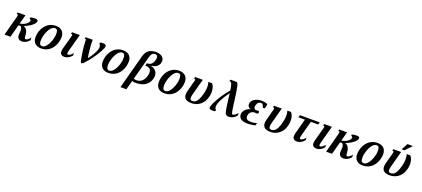

<svg xmlns="http://www.w3.org/2000/svg" viewBox="60 -2231 8644 3933"><g transform="rotate(20 4381.5 -264.5)"><path d="M92.8 -433.6Q95.2 -443.8 96.7 -451.4Q98.1 -459 98.1 -464.4Q98.1 -474.6 93.5 -478.3Q88.9 -481.9 80.1 -481.9H66.4L76.2 -518.6H245.1L190.9 -317.4Q220.7 -322.8 252.2 -333.7Q283.7 -344.7 310.3 -360.8Q336.9 -377 356.2 -397.7Q375.5 -418.5 380.9 -442.9Q381.3 -444.8 381.3 -448.7Q381.3 -458 375.7 -464.4Q370.1 -470.7 363.3 -475.8Q356.4 -481 350.8 -485.8Q345.2 -490.7 345.2 -497.6Q345.7 -504.9 355.7 -510Q365.7 -515.1 381.3 -518.3Q397 -521.5 416.5 -522.9Q436 -524.4 456.1 -524.4Q466.8 -524.4 477.8 -523.2Q488.8 -522 497.8 -518.3Q506.8 -514.6 512.5 -507.8Q518.1 -501 518.1 -489.7Q518.1 -466.3 499.3 -440.2Q480.5 -414.1 448.5 -388.7Q416.5 -363.3 374.3 -340.3Q332 -317.4 285.2 -300.8Q321.8 -286.6 341.8 -263.7Q361.8 -240.7 371.6 -212.6Q381.3 -184.6 384 -153.8Q386.7 -123 389.2 -93.8Q390.6 -73.7 397.7 -65.9Q404.8 -58.1 418.5 -58.1Q425.8 -58.1 437.7 -63.7Q449.7 -69.3 463.6 -79.1Q477.5 -88.9 491.7 -102.8Q505.9 -116.7 517.1 -133.3V-77.1Q502.4 -56.6 483.4 -40.3Q464.4 -23.9 443.4 -12.7Q422.4 -1.5 400.1 4.6Q377.9 10.7 356.9 10.7Q336.4 10.7 317.9 4.9Q299.3 -1 284.9 -13.2Q270.5 -25.4 262.2 -44.4Q253.9 -63.5 253.9 -89.8Q253.9 -100.1 254.9 -113Q255.9 -126 256.8 -140.1Q257.8 -154.3 258.8 -168.7Q259.8 -183.1 259.8 -195.8Q259.8 -206.5 257.8 -218.8Q255.9 -231 251.2 -242.7Q246.6 -254.4 239.3 -264.6Q231.9 -274.9 221.7 -281.2Q200.2 -275.9 179.2 -272.5L106.4 0H-22.5Z M968.3 -374Q968.3 -390.6 967 -409.2Q965.8 -427.7 959.5 -443.1Q953.1 -458.5 939.9 -468.5Q926.8 -478.5 903.3 -478.5Q878.9 -478.5 855.5 -463.1Q832 -447.8 811.3 -421.6Q790.5 -395.5 773.2 -361.6Q755.9 -327.6 743.4 -290.5Q731 -253.4 723.9 -215.6Q716.8 -177.7 716.8 -144.5Q716.8 -127.4 717.8 -109.1Q718.8 -90.8 725.1 -75.4Q731.4 -60.1 744.4 -50Q757.3 -40 781.7 -40Q806.2 -40 829.3 -55.4Q852.5 -70.8 873.3 -96.9Q894 -123 911.6 -157Q929.2 -190.9 941.7 -228Q954.1 -265.1 961.2 -302.7Q968.3 -340.3 968.3 -374ZM778.3 10.7Q735.4 10.7 700.7 -0.7Q666 -12.2 641.8 -34.9Q617.7 -57.6 604.5 -91.3Q591.3 -125 591.3 -168.9Q591.3 -208 599.9 -250Q608.4 -292 625.5 -332Q642.6 -372.1 668.7 -408Q694.8 -443.8 729.7 -470.7Q764.6 -497.6 808.8 -513.4Q853 -529.3 906.7 -529.3Q949.7 -529.3 984.4 -517.8Q1019 -506.3 1043.2 -483.6Q1067.4 -460.9 1080.6 -427.2Q1093.8 -393.6 1093.8 -349.6Q1093.8 -310.5 1085.2 -268.6Q1076.7 -226.6 1059.6 -186.5Q1042.5 -146.5 1016.4 -110.6Q990.2 -74.7 955.3 -47.9Q920.4 -21 876.2 -5.1Q832 10.7 778.3 10.7Z M1277.8 -433.6Q1283.2 -454.1 1283.2 -463.9Q1283.2 -474.6 1278.3 -478.3Q1273.4 -481.9 1264.6 -481.9H1251L1260.7 -518.6H1430.2L1332 -157.2Q1323.7 -126.5 1320.8 -109.6Q1317.9 -92.8 1317.9 -85.9Q1317.9 -71.3 1324.2 -64.9Q1330.6 -58.6 1340.8 -58.6Q1352.1 -58.6 1365.7 -65.2Q1379.4 -71.8 1393.6 -82.3Q1407.7 -92.8 1420.7 -106.2Q1433.6 -119.6 1443.4 -133.3V-77.1Q1427.2 -55.7 1407.7 -39.3Q1388.2 -22.9 1367.2 -12Q1346.2 -1 1324.7 4.9Q1303.2 10.7 1283.2 10.7Q1265.6 10.7 1248.5 6.1Q1231.4 1.5 1218 -8.3Q1204.6 -18.1 1196.5 -33.2Q1188.5 -48.3 1188.5 -68.8Q1188.5 -89.8 1190.9 -106.9Q1193.4 -124 1198.7 -143.6Z M1579.6 -467.3Q1579.6 -475.6 1575.4 -478.8Q1571.3 -481.9 1564 -481.9H1548.3L1558.1 -518.6H1710Q1710 -466.3 1713.1 -413.1Q1716.3 -359.9 1721.4 -310.3Q1726.6 -260.7 1732.4 -218Q1738.3 -175.3 1744.1 -144Q1745.1 -138.2 1750.5 -138.2Q1755.4 -138.2 1758.3 -143.1Q1830.6 -240.2 1863 -309.3Q1895.5 -378.4 1895.5 -421.9Q1895.5 -443.4 1891.1 -455.1Q1886.7 -466.8 1881.1 -473.9Q1875.5 -481 1871.1 -485.6Q1866.7 -490.2 1866.7 -497.6Q1867.2 -504.9 1869.6 -510Q1872.1 -515.1 1878.7 -518.3Q1885.3 -521.5 1897 -522.9Q1908.7 -524.4 1928.7 -524.4Q1939.5 -524.4 1952.9 -522.9Q1966.3 -521.5 1978 -517.6Q1989.7 -513.7 1997.6 -505.9Q2005.4 -498 2005.4 -485.8Q2005.4 -465.8 1992.4 -433.1Q1979.5 -400.4 1957.3 -359.4Q1935.1 -318.4 1905 -272Q1875 -225.6 1840.6 -179Q1806.2 -132.3 1769.3 -87.6Q1732.4 -43 1696.3 -5.9Q1690.9 -0.5 1681.4 5.1Q1671.9 10.7 1661.6 10.7Q1650.4 10.7 1644.8 4.4Q1639.2 -2 1637.7 -7.3Q1629.9 -39.6 1622.6 -77.4Q1615.2 -115.2 1608.6 -156.2Q1602.1 -197.3 1596.9 -239.3Q1591.8 -281.2 1587.9 -321.8Q1584 -362.3 1581.8 -399.4Q1579.6 -436.5 1579.6 -467.3Z M2433.6 -374Q2433.6 -390.6 2432.4 -409.2Q2431.2 -427.7 2424.8 -443.1Q2418.5 -458.5 2405.3 -468.5Q2392.1 -478.5 2368.7 -478.5Q2344.2 -478.5 2320.8 -463.1Q2297.4 -447.8 2276.6 -421.6Q2255.9 -395.5 2238.5 -361.6Q2221.2 -327.6 2208.7 -290.5Q2196.3 -253.4 2189.2 -215.6Q2182.1 -177.7 2182.1 -144.5Q2182.1 -127.4 2183.1 -109.1Q2184.1 -90.8 2190.4 -75.4Q2196.8 -60.1 2209.7 -50Q2222.7 -40 2247.1 -40Q2271.5 -40 2294.7 -55.4Q2317.9 -70.8 2338.6 -96.9Q2359.4 -123 2377 -157Q2394.5 -190.9 2407 -228Q2419.4 -265.1 2426.5 -302.7Q2433.6 -340.3 2433.6 -374ZM2243.7 10.7Q2200.7 10.7 2166 -0.7Q2131.3 -12.2 2107.2 -34.9Q2083 -57.6 2069.8 -91.3Q2056.6 -125 2056.6 -168.9Q2056.6 -208 2065.2 -250Q2073.7 -292 2090.8 -332Q2107.9 -372.1 2134 -408Q2160.2 -443.8 2195.1 -470.7Q2230 -497.6 2274.2 -513.4Q2318.4 -529.3 2372.1 -529.3Q2415 -529.3 2449.7 -517.8Q2484.4 -506.3 2508.5 -483.6Q2532.7 -460.9 2545.9 -427.2Q2559.1 -393.6 2559.1 -349.6Q2559.1 -310.5 2550.5 -268.6Q2542 -226.6 2524.9 -186.5Q2507.8 -146.5 2481.7 -110.6Q2455.6 -74.7 2420.7 -47.9Q2385.7 -21 2341.6 -5.1Q2297.4 10.7 2243.7 10.7Z M2775.9 -544.9Q2788.6 -592.8 2809.8 -627.2Q2831.1 -661.6 2861.1 -683.6Q2891.1 -705.6 2930.4 -716.1Q2969.7 -726.6 3018.1 -726.6Q3055.2 -726.6 3087.9 -718Q3120.6 -709.5 3145 -692.9Q3169.4 -676.3 3183.3 -651.9Q3197.3 -627.4 3197.3 -595.7Q3197.3 -561.5 3186.5 -535.6Q3175.8 -509.8 3158.4 -490.7Q3141.1 -471.7 3119.1 -458.7Q3097.2 -445.8 3074.7 -438Q3052.2 -430.2 3031.5 -426.5Q3010.7 -422.9 2995.6 -422.4Q3025.4 -420.9 3054.9 -410.6Q3084.5 -400.4 3108.2 -380.1Q3131.8 -359.9 3146.7 -329.6Q3161.6 -299.3 3161.6 -258.3Q3161.6 -227.1 3152.3 -191.9Q3136.7 -134.3 3105 -95.5Q3073.2 -56.6 3031.5 -33Q2989.7 -9.3 2940.7 0.7Q2891.6 10.7 2841.8 10.7Q2821.3 10.7 2798.8 7.8Q2776.4 4.9 2759.3 -0.5L2706.1 198.7H2576.7ZM2840.3 -46.4Q2871.1 -46.4 2899.4 -56.6Q2927.7 -66.9 2951.7 -87.4Q2975.6 -107.9 2994.1 -139.2Q3012.7 -170.4 3023.9 -212.4Q3029.3 -232.4 3032 -250.2Q3034.7 -268.1 3034.7 -284.2Q3034.7 -309.1 3027.6 -328.6Q3020.5 -348.1 3004.6 -361.8Q2988.8 -375.5 2963.9 -382.8Q2939 -390.1 2903.8 -390.1L2918.9 -445.8Q2939 -445.8 2960.2 -449.5Q2981.4 -453.1 3001.5 -465.8Q3021.5 -478.5 3038.3 -503.2Q3055.2 -527.8 3066.4 -570.3Q3070.3 -584.5 3071.8 -596.2Q3073.2 -607.9 3073.2 -617.7Q3073.2 -634.8 3068.8 -646.7Q3064.5 -658.7 3056.6 -666Q3048.8 -673.3 3038.8 -676.8Q3028.8 -680.2 3017.1 -680.2Q2994.1 -680.2 2977.5 -672.6Q2960.9 -665 2948.7 -650.9Q2936.5 -636.7 2927.7 -616Q2918.9 -595.2 2911.6 -568.4L2774.4 -55.7Q2788.6 -49.3 2806.4 -47.9Q2824.2 -46.4 2840.3 -46.4Z M3655.8 -374Q3655.8 -390.6 3654.5 -409.2Q3653.3 -427.7 3647 -443.1Q3640.6 -458.5 3627.4 -468.5Q3614.3 -478.5 3590.8 -478.5Q3566.4 -478.5 3543 -463.1Q3519.5 -447.8 3498.8 -421.6Q3478 -395.5 3460.7 -361.6Q3443.4 -327.6 3430.9 -290.5Q3418.5 -253.4 3411.4 -215.6Q3404.3 -177.7 3404.3 -144.5Q3404.3 -127.4 3405.3 -109.1Q3406.2 -90.8 3412.6 -75.4Q3418.9 -60.1 3431.9 -50Q3444.8 -40 3469.2 -40Q3493.7 -40 3516.8 -55.4Q3540 -70.8 3560.8 -96.9Q3581.5 -123 3599.1 -157Q3616.7 -190.9 3629.2 -228Q3641.6 -265.1 3648.7 -302.7Q3655.8 -340.3 3655.8 -374ZM3465.8 10.7Q3422.9 10.7 3388.2 -0.7Q3353.5 -12.2 3329.3 -34.9Q3305.2 -57.6 3292 -91.3Q3278.8 -125 3278.8 -168.9Q3278.8 -208 3287.4 -250Q3295.9 -292 3313 -332Q3330.1 -372.1 3356.2 -408Q3382.3 -443.8 3417.2 -470.7Q3452.1 -497.6 3496.3 -513.4Q3540.5 -529.3 3594.2 -529.3Q3637.2 -529.3 3671.9 -517.8Q3706.5 -506.3 3730.7 -483.6Q3754.9 -460.9 3768.1 -427.2Q3781.2 -393.6 3781.2 -349.6Q3781.2 -310.5 3772.7 -268.6Q3764.2 -226.6 3747.1 -186.5Q3730 -146.5 3703.9 -110.6Q3677.7 -74.7 3642.8 -47.9Q3607.9 -21 3563.7 -5.1Q3519.5 10.7 3465.8 10.7Z M3958.5 -433.6Q3960.9 -443.8 3962.4 -451.4Q3963.9 -459 3963.9 -464.4Q3963.9 -474.6 3959.2 -478.3Q3954.6 -481.9 3945.8 -481.9H3932.1L3941.9 -518.6H4110.8L4018.1 -173.3Q4012.2 -151.4 4008.3 -130.9Q4004.4 -110.4 4004.4 -93.3Q4004.4 -68.4 4015.6 -53Q4026.9 -37.6 4056.6 -37.6Q4085.4 -37.6 4109.6 -49.3Q4133.8 -61 4153.8 -86.4Q4173.8 -111.8 4190.9 -151.6Q4208 -191.4 4223.1 -247.6Q4227.1 -261.7 4231.4 -280.5Q4235.8 -299.3 4239.7 -320.8Q4243.7 -342.3 4246.1 -366.2Q4248.5 -390.1 4248.5 -414.6Q4248.5 -441.4 4244.6 -467.5Q4240.7 -493.7 4231.9 -518.6H4310.5Q4337.4 -493.2 4352.8 -447.8Q4368.2 -402.3 4368.2 -344.7Q4368.2 -318.4 4364.7 -291Q4361.3 -263.7 4353.5 -235.4Q4334.5 -164.1 4300.5 -116.7Q4266.6 -69.3 4225.1 -41Q4183.6 -12.7 4138.7 -1Q4093.8 10.7 4052.2 10.7Q3883.8 10.7 3883.8 -121.6Q3883.8 -155.8 3894.5 -195.8Z M4645 -715.8H4777.3Q4789.1 -715.8 4799.3 -697.3Q4809.6 -678.7 4819.8 -636.7Q4830.1 -594.7 4840.6 -526.9Q4851.1 -459 4863.8 -360.4Q4871.6 -299.3 4877.7 -252Q4883.8 -204.6 4889.4 -169.2Q4895 -133.8 4900.1 -109.9Q4905.3 -85.9 4911.1 -71.3Q4916 -58.1 4931.2 -58.1Q4940.4 -58.1 4952.9 -63.5Q4965.3 -68.8 4979 -78.6Q4992.7 -88.4 5006.8 -102.3Q5021 -116.2 5034.2 -133.3V-77.1Q5009.3 -46.9 4985.4 -29.3Q4961.4 -11.7 4939.2 -2.9Q4917 5.9 4896.7 8.3Q4876.5 10.7 4858.9 10.7Q4834 10.7 4815.7 -0.2Q4797.4 -11.2 4788.6 -32.7Q4780.3 -51.8 4773.7 -82.8Q4767.1 -113.8 4761 -154.1Q4754.9 -194.3 4748.8 -243.2Q4742.7 -292 4735.8 -347.2L4723.1 -448.2Q4678.7 -391.1 4645.8 -338.4Q4612.8 -285.6 4590.8 -240.2Q4568.8 -194.8 4558.1 -158.2Q4547.4 -121.6 4547.4 -96.7Q4547.4 -75.2 4551.8 -63.5Q4556.2 -51.8 4561.8 -44.7Q4567.4 -37.6 4571.8 -33Q4576.2 -28.3 4576.2 -21Q4575.7 -13.7 4573.2 -8.5Q4570.8 -3.4 4564.2 -0.2Q4557.6 2.9 4545.7 4.4Q4533.7 5.9 4514.2 5.9Q4502.9 5.9 4489.7 4.4Q4476.6 2.9 4464.8 -1Q4453.1 -4.9 4445.3 -12.5Q4437.5 -20 4437.5 -32.7Q4437.5 -51.3 4448.5 -82.8Q4459.5 -114.3 4479 -154.1Q4498.5 -193.8 4525.1 -239.5Q4551.8 -285.2 4582.5 -331.5Q4613.3 -377.9 4647 -422.9Q4680.7 -467.8 4714.8 -506.3Q4707.5 -552.7 4700.7 -585.7Q4693.8 -618.7 4686 -639.4Q4678.2 -660.2 4668.7 -669.7Q4659.2 -679.2 4647.5 -679.2H4629.4Z M5393.1 -481.9Q5363.3 -481.9 5339.8 -462.6Q5316.4 -443.4 5303.7 -395.5Q5298.8 -377.4 5298.8 -362.8Q5298.8 -346.2 5304.2 -335.4Q5309.6 -324.7 5318.1 -318.4Q5326.7 -312 5336.7 -309.6Q5346.7 -307.1 5356 -307.1Q5362.8 -308.6 5370.8 -309.8Q5378.9 -311 5386.7 -311Q5400.4 -311 5410.4 -304.7Q5420.4 -298.3 5420.4 -286.1Q5420.4 -275.4 5416 -268.1Q5411.6 -260.7 5404.8 -256.3Q5397.9 -252 5389.6 -250Q5381.3 -248 5373.5 -248Q5365.7 -248 5357.9 -249.3Q5350.1 -250.5 5342.8 -252.9Q5314 -252.9 5290.8 -243.2Q5267.6 -233.4 5251.2 -216.3Q5234.9 -199.2 5225.8 -176.5Q5216.8 -153.8 5216.8 -127.4Q5216.8 -103 5225.8 -87.4Q5234.9 -71.8 5250.7 -62.3Q5266.6 -52.7 5288.1 -49.1Q5309.6 -45.4 5334.5 -45.4Q5371.1 -45.4 5402.1 -51.3Q5433.1 -57.1 5458 -65.4L5443.4 -11.2Q5430.7 -6.8 5411.4 -2.9Q5392.1 1 5369.4 3.9Q5346.7 6.8 5322.5 8.8Q5298.3 10.7 5275.9 10.7Q5225.1 10.7 5188.5 1Q5151.9 -8.8 5128.4 -25.9Q5105 -43 5094 -66.9Q5083 -90.8 5083 -118.7Q5083 -141.1 5089.4 -163.6Q5093.8 -179.7 5106.4 -199.2Q5119.1 -218.8 5138.7 -236.3Q5158.2 -253.9 5184.1 -267.6Q5210 -281.2 5241.2 -285.6Q5227.1 -289.1 5213.9 -296.4Q5200.7 -303.7 5190.7 -314.7Q5180.7 -325.7 5174.6 -340.3Q5168.5 -355 5168.5 -374Q5168.5 -404.3 5183.8 -432.4Q5199.2 -460.4 5228.5 -481.9Q5257.8 -503.4 5299.8 -516.4Q5341.8 -529.3 5395.5 -529.3Q5414.1 -529.3 5436.8 -526.4Q5459.5 -523.4 5479.2 -518.3Q5499 -513.2 5512.2 -506.1Q5525.4 -499 5525.4 -490.2Q5525.4 -488.3 5524.9 -486.8L5511.7 -433.1Q5507.8 -416 5502.2 -407.7Q5496.6 -399.4 5481.4 -399.4Q5469.7 -399.4 5463.9 -405.5Q5458 -411.6 5454.1 -420.9Q5450.2 -430.2 5447 -440.7Q5443.8 -451.2 5438 -460.4Q5432.1 -469.7 5421.6 -475.8Q5411.1 -481.9 5393.1 -481.9Z M5680.2 -433.6Q5682.6 -443.8 5684.1 -451.4Q5685.5 -459 5685.5 -464.4Q5685.5 -474.6 5680.9 -478.3Q5676.3 -481.9 5667.5 -481.9H5653.8L5663.6 -518.6H5832.5L5739.7 -173.3Q5733.9 -151.4 5730 -130.9Q5726.1 -110.4 5726.1 -93.3Q5726.1 -68.4 5737.3 -53Q5748.5 -37.6 5778.3 -37.6Q5807.1 -37.6 5831.3 -49.3Q5855.5 -61 5875.5 -86.4Q5895.5 -111.8 5912.6 -151.6Q5929.7 -191.4 5944.8 -247.6Q5948.7 -261.7 5953.1 -280.5Q5957.5 -299.3 5961.4 -320.8Q5965.3 -342.3 5967.8 -366.2Q5970.2 -390.1 5970.2 -414.6Q5970.2 -441.4 5966.3 -467.5Q5962.4 -493.7 5953.6 -518.6H6032.2Q6059.1 -493.2 6074.5 -447.8Q6089.8 -402.3 6089.8 -344.7Q6089.8 -318.4 6086.4 -291Q6083 -263.7 6075.2 -235.4Q6056.2 -164.1 6022.2 -116.7Q5988.3 -69.3 5946.8 -41Q5905.3 -12.7 5860.4 -1Q5815.4 10.7 5773.9 10.7Q5605.5 10.7 5605.5 -121.6Q5605.5 -155.8 5616.2 -195.8Z M6213.9 -467.3 6227.5 -518.6H6659.7L6646 -467.3H6485.8L6401.9 -157.2Q6393.6 -126.5 6390.6 -109.6Q6387.7 -92.8 6387.7 -85.9Q6387.7 -71.3 6394 -64.9Q6400.4 -58.6 6410.6 -58.6Q6421.9 -58.6 6435.5 -65.2Q6449.2 -71.8 6463.4 -82.3Q6477.5 -92.8 6490.5 -106.2Q6503.4 -119.6 6513.2 -133.3V-77.1Q6497.1 -55.7 6477.5 -39.3Q6458 -22.9 6437 -12Q6416 -1 6394.5 4.9Q6373 10.7 6353 10.7Q6335.4 10.7 6318.4 6.1Q6301.3 1.5 6287.8 -8.3Q6274.4 -18.1 6266.4 -33.2Q6258.3 -48.3 6258.3 -68.8Q6258.3 -89.8 6260.7 -106.9Q6263.2 -124 6268.6 -143.6L6355.5 -467.3Z M6773.4 -433.6Q6778.8 -454.1 6778.8 -463.9Q6778.8 -474.6 6773.9 -478.3Q6769 -481.9 6760.3 -481.9H6746.6L6756.3 -518.6H6925.8L6827.6 -157.2Q6819.3 -126.5 6816.4 -109.6Q6813.5 -92.8 6813.5 -85.9Q6813.5 -71.3 6819.8 -64.9Q6826.2 -58.6 6836.4 -58.6Q6847.7 -58.6 6861.3 -65.2Q6875 -71.8 6889.2 -82.3Q6903.3 -92.8 6916.3 -106.2Q6929.2 -119.6 6939 -133.3V-77.1Q6922.9 -55.7 6903.3 -39.3Q6883.8 -22.9 6862.8 -12Q6841.8 -1 6820.3 4.9Q6798.8 10.7 6778.8 10.7Q6761.2 10.7 6744.1 6.1Q6727.1 1.5 6713.6 -8.3Q6700.2 -18.1 6692.1 -33.2Q6684.1 -48.3 6684.1 -68.8Q6684.1 -89.8 6686.5 -106.9Q6689 -124 6694.3 -143.6Z M7103.5 -433.6Q7106 -443.8 7107.4 -451.4Q7108.9 -459 7108.9 -464.4Q7108.9 -474.6 7104.2 -478.3Q7099.6 -481.9 7090.8 -481.9H7077.1L7086.9 -518.6H7255.9L7201.7 -317.4Q7231.4 -322.8 7262.9 -333.7Q7294.4 -344.7 7321 -360.8Q7347.7 -377 7366.9 -397.7Q7386.2 -418.5 7391.6 -442.9Q7392.1 -444.8 7392.1 -448.7Q7392.1 -458 7386.5 -464.4Q7380.9 -470.7 7374 -475.8Q7367.2 -481 7361.6 -485.8Q7356 -490.7 7356 -497.6Q7356.4 -504.9 7366.5 -510Q7376.5 -515.1 7392.1 -518.3Q7407.7 -521.5 7427.2 -522.9Q7446.8 -524.4 7466.8 -524.4Q7477.5 -524.4 7488.5 -523.2Q7499.5 -522 7508.5 -518.3Q7517.6 -514.6 7523.2 -507.8Q7528.8 -501 7528.8 -489.7Q7528.8 -466.3 7510 -440.2Q7491.2 -414.1 7459.2 -388.7Q7427.2 -363.3 7385 -340.3Q7342.8 -317.4 7295.9 -300.8Q7332.5 -286.6 7352.5 -263.7Q7372.6 -240.7 7382.3 -212.6Q7392.1 -184.6 7394.8 -153.8Q7397.5 -123 7399.9 -93.8Q7401.4 -73.7 7408.4 -65.9Q7415.5 -58.1 7429.2 -58.1Q7436.5 -58.1 7448.5 -63.7Q7460.4 -69.3 7474.4 -79.1Q7488.3 -88.9 7502.4 -102.8Q7516.6 -116.7 7527.8 -133.3V-77.1Q7513.2 -56.6 7494.1 -40.3Q7475.1 -23.9 7454.1 -12.7Q7433.1 -1.5 7410.9 4.6Q7388.7 10.7 7367.7 10.7Q7347.2 10.7 7328.6 4.9Q7310.1 -1 7295.7 -13.2Q7281.2 -25.4 7272.9 -44.4Q7264.6 -63.5 7264.6 -89.8Q7264.6 -100.1 7265.6 -113Q7266.6 -126 7267.6 -140.1Q7268.6 -154.3 7269.5 -168.7Q7270.5 -183.1 7270.5 -195.8Q7270.5 -206.5 7268.6 -218.8Q7266.6 -231 7262 -242.7Q7257.3 -254.4 7250 -264.6Q7242.7 -274.9 7232.4 -281.2Q7210.9 -275.9 7189.9 -272.5L7117.2 0H6988.3Z M7979 -374Q7979 -390.6 7977.8 -409.2Q7976.6 -427.7 7970.2 -443.1Q7963.9 -458.5 7950.7 -468.5Q7937.5 -478.5 7914.1 -478.5Q7889.6 -478.5 7866.2 -463.1Q7842.8 -447.8 7822 -421.6Q7801.3 -395.5 7783.9 -361.6Q7766.6 -327.6 7754.2 -290.5Q7741.7 -253.4 7734.6 -215.6Q7727.5 -177.7 7727.5 -144.5Q7727.5 -127.4 7728.5 -109.1Q7729.5 -90.8 7735.8 -75.4Q7742.2 -60.1 7755.1 -50Q7768.1 -40 7792.5 -40Q7816.9 -40 7840.1 -55.4Q7863.3 -70.8 7884 -96.9Q7904.8 -123 7922.4 -157Q7939.9 -190.9 7952.4 -228Q7964.8 -265.1 7971.9 -302.7Q7979 -340.3 7979 -374ZM7789.1 10.7Q7746.1 10.7 7711.4 -0.7Q7676.8 -12.2 7652.6 -34.9Q7628.4 -57.6 7615.2 -91.3Q7602.1 -125 7602.1 -168.9Q7602.1 -208 7610.6 -250Q7619.1 -292 7636.2 -332Q7653.3 -372.1 7679.4 -408Q7705.6 -443.8 7740.5 -470.7Q7775.4 -497.6 7819.6 -513.4Q7863.8 -529.3 7917.5 -529.3Q7960.4 -529.3 7995.1 -517.8Q8029.8 -506.3 8054 -483.6Q8078.1 -460.9 8091.3 -427.2Q8104.5 -393.6 8104.5 -349.6Q8104.5 -310.5 8095.9 -268.6Q8087.4 -226.6 8070.3 -186.5Q8053.2 -146.5 8027.1 -110.6Q8001 -74.7 7966.1 -47.9Q7931.2 -21 7887 -5.1Q7842.8 10.7 7789.1 10.7Z M8281.7 -433.6Q8284.2 -443.8 8285.6 -451.4Q8287.1 -459 8287.1 -464.4Q8287.1 -474.6 8282.5 -478.3Q8277.8 -481.9 8269 -481.9H8255.4L8265.1 -518.6H8434.1L8341.3 -173.3Q8335.4 -151.4 8331.5 -130.9Q8327.6 -110.4 8327.6 -93.3Q8327.6 -68.4 8338.9 -53Q8350.1 -37.6 8379.9 -37.6Q8408.7 -37.6 8432.9 -49.3Q8457 -61 8477.1 -86.4Q8497.1 -111.8 8514.2 -151.6Q8531.2 -191.4 8546.4 -247.6Q8550.3 -261.7 8554.7 -280.5Q8559.1 -299.3 8563 -320.8Q8566.9 -342.3 8569.3 -366.2Q8571.8 -390.1 8571.8 -414.6Q8571.8 -441.4 8567.9 -467.5Q8564 -493.7 8555.2 -518.6H8633.8Q8660.6 -493.2 8676 -447.8Q8691.4 -402.3 8691.4 -344.7Q8691.4 -318.4 8688 -291Q8684.6 -263.7 8676.8 -235.4Q8657.7 -164.1 8623.8 -116.7Q8589.8 -69.3 8548.3 -41Q8506.8 -12.7 8461.9 -1Q8417 10.7 8375.5 10.7Q8207 10.7 8207 -121.6Q8207 -155.8 8217.8 -195.8ZM8501.5 -715.8H8620.1L8485.4 -574.7H8424.3Z"/></g></svg>

Font: Arian AMU Serif
Style: Bold Italic
Weight: 700
Italic angle: -15°
Designer: Ruben Hakobyan (Tarumian)
Foundry: Ruben Hakobyan (Tarumian)
Version: Version 1.002